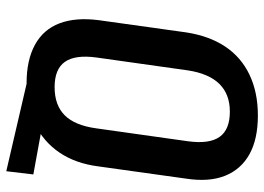

<svg xmlns="http://www.w3.org/2000/svg" viewBox="-132 -616 821 596"><g transform="rotate(90 278.0 -318.5)"><path d="M202 0 237 -64 522 -12 512 72ZM239 9Q167 9 119.5 -17Q72 -43 53 -93Q34 -143 43 -214L81 -486Q92 -558 125 -607.5Q158 -657 212.5 -683Q267 -709 339 -709Q412 -709 459 -683Q506 -657 526 -607.5Q546 -558 535 -486L497 -214Q488 -143 454 -93Q420 -43 365.5 -17Q311 9 239 9ZM251 -78Q307 -78 338.5 -109.5Q370 -141 379 -208L419 -492Q428 -558 405.5 -590Q383 -622 327 -622Q273 -622 241 -589.5Q209 -557 199 -492L159 -208Q150 -142 172.5 -110Q195 -78 251 -78Z"/></g></svg>

Font: Pathway Extreme Condensed SemiBold
Style: Italic
Weight: 600
Width: 3
Italic angle: -8°
Version: Version 1.001;gftools[0.9.26]